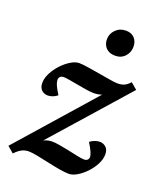

<svg xmlns="http://www.w3.org/2000/svg" viewBox="-132 -697 652 782"><g transform="rotate(20 194.5 -306.0)"><path d="M95.7 -62.5 86.9 -66.4Q100.6 -77.1 116.7 -85Q132.8 -92.8 152.3 -92.8Q164.1 -92.8 184.6 -89.4Q205.1 -85.9 227.5 -81.1Q250 -76.2 269 -72.3Q288.1 -68.4 297.9 -68.4Q306.6 -68.4 312 -73.2Q317.4 -78.1 317.4 -86.9Q317.4 -93.8 311.5 -107.4Q305.7 -121.1 292 -142.6Q301.8 -150.4 313 -154.3Q324.2 -158.2 334 -158.2Q349.6 -158.2 360.8 -147.9Q372.1 -137.7 372.1 -117.2Q372.1 -96.7 360.8 -74.7Q349.6 -52.7 332 -34.2Q314.5 -15.6 294.9 -3.9Q275.4 7.8 258.8 7.8Q243.2 7.8 217.3 3.4Q191.4 -1 163.6 -7.3Q135.7 -13.7 111.8 -18.1Q87.9 -22.5 76.2 -22.5Q59.6 -22.5 45.9 -15.6Q32.2 -8.8 16.6 7.8L-10.7 -15.6L293.9 -361.3L302.7 -357.4Q291 -346.7 275.4 -341.3Q259.8 -335.9 241.2 -335.9Q228.5 -335.9 209.5 -338.9Q190.4 -341.8 169.9 -345.7Q149.4 -349.6 131.8 -352.5Q114.3 -355.5 105.5 -355.5Q95.7 -355.5 90.3 -350.1Q85 -344.7 85 -336.9Q85 -328.1 89.8 -315.9Q94.7 -303.7 110.4 -278.3Q100.6 -270.5 89.8 -266.6Q79.1 -262.7 69.3 -262.7Q53.7 -262.7 42.5 -272.9Q31.2 -283.2 31.2 -303.7Q31.2 -324.2 42.5 -346.2Q53.7 -368.2 71.3 -387.2Q88.9 -406.2 108.9 -418.5Q128.9 -430.7 145.5 -430.7Q160.2 -430.7 184.6 -426.8Q209 -422.9 235.4 -418.5Q261.7 -414.1 284.7 -410.2Q307.6 -406.2 319.3 -406.2Q336.9 -406.2 348.6 -411.6Q360.4 -417 373 -430.7L400.4 -407.2ZM271.5 -508.8Q246.1 -508.8 231.9 -523.4Q217.8 -538.1 217.8 -560.5Q217.8 -585 235.4 -602.5Q252.9 -620.1 279.3 -620.1Q303.7 -620.1 316.9 -605.5Q330.1 -590.8 330.1 -568.4Q330.1 -543.9 314 -526.4Q297.9 -508.8 271.5 -508.8Z"/></g></svg>

Font: Crimson Pro Medium
Style: Italic
Weight: 500
Italic angle: -12°
Designer: Jacques Le Bailly
Foundry: Baron von Fonthausen
Version: Version 1.003